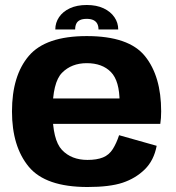

<svg xmlns="http://www.w3.org/2000/svg" viewBox="-20 -743 706 769"><path d="M330.5 6V-102.5Q266 -102.5 228.2 -142.5Q190.5 -182.5 190.5 -296.5Q190.5 -413 228.5 -451.5Q266.5 -490 327.5 -490Q389.5 -490 424.2 -454.5Q459 -419 459 -333.5L465 -348.5H175V-247H622Q625.5 -269 625.5 -297Q625.5 -437.5 560.8 -518Q496 -598.5 327.5 -598.5Q163 -598.5 95.5 -519.2Q28 -440 28 -296.5Q28 -156.5 95.2 -75.2Q162.5 6 330.5 6ZM330.5 -102.5V6Q419.5 6 471.2 -11.2Q523 -28.5 559.8 -64.5Q596.5 -100.5 607.5 -159L457 -201.5Q446.5 -169.5 431.8 -146Q417 -122.5 392.5 -112.5Q368 -102.5 330.5 -102.5ZM327.5 -723Q288 -723 259.8 -709.8Q231.5 -696.5 216.5 -674.2Q201.5 -652 201.5 -625H281Q281 -638.5 285.5 -648Q290 -657.5 300.2 -662.5Q310.5 -667.5 327.5 -667.5Q343.5 -667.5 354 -662.5Q364.5 -657.5 369.5 -648Q374.5 -638.5 374.5 -625H453.5Q453.5 -652 438.2 -674.2Q423 -696.5 394.8 -709.8Q366.5 -723 327.5 -723Z"/></svg>

Font: Anybody UltraCondensed Thin
Style: Bold
Weight: 700
Version: Version 1.111